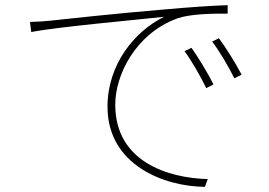

<svg xmlns="http://www.w3.org/2000/svg" viewBox="-20 -703 1040 743"><path d="M721 -518 694 -505C723 -466 758 -404 778 -362L806 -376C782 -425 743 -487 721 -518ZM827 -555 801 -542C831 -503 866 -442 887 -400L915 -414C890 -462 850 -525 827 -555ZM96 -618 101 -579C200 -599 528 -628 615 -638C501 -582 396 -454 396 -290C396 -64 616 19 773 20L784 -10C632 -14 426 -76 426 -298C426 -414 506 -574 667 -632C715 -649 802 -651 861 -650V-683C800 -681 724 -676 611 -666C430 -651 221 -628 175 -623C155 -621 133 -619 96 -618Z"/></svg>

Font: Noto Sans Japanese Thin
Style: Regular
Weight: 100
Designer: Ryoko NISHIZUKA (kana & ideographs); Paul D. Hunt (Latin, Greek & Cyrillic); Wenlong ZHANG (bopomofo); Sandoll Communica
Foundry: Adobe Systems Incorporated
Version: Version 1.000;PS 1;hotconv 1.0.78;makeotf.lib2.5.61930